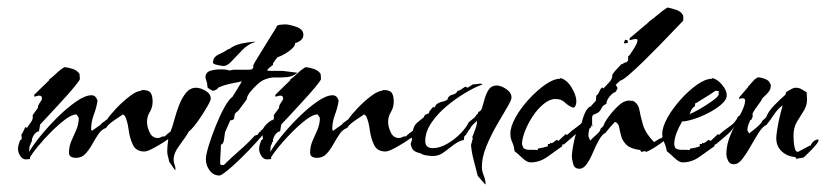

<svg xmlns="http://www.w3.org/2000/svg" viewBox="-20 -426 2203 512"><path d="M51 -1Q41 0 34.5 -9.5Q28 -19 28 -29Q28 -35 30 -41.5Q32 -48 34 -53Q36 -52 36.5 -53.5Q37 -55 38 -56L37 -67Q39 -69 42.5 -76.5Q46 -84 47 -86V-87H48L52 -85Q57 -93 63 -101Q69 -109 67 -119L81 -138V-139Q81 -145 86.5 -152.5Q92 -160 92 -163Q92 -171 85 -171Q82 -171 78.5 -170Q75 -169 72 -168L71 -173L111 -212V-214Q122 -222 131 -231Q140 -240 152 -247Q163 -246 174.5 -242Q186 -238 192 -229L193 -216V-215Q192 -211 178 -194Q164 -177 145 -156.5Q126 -136 109.5 -118Q93 -100 87 -94L84 -76Q76 -75 70 -65.5Q64 -56 65 -48Q62 -47 62 -43.5Q62 -40 60 -40Q59 -36 58.5 -33Q58 -30 58 -26V-21Q66 -36 86 -61Q106 -86 131.5 -111.5Q157 -137 182 -154.5Q207 -172 224 -172Q236 -172 240 -157Q237 -138 230 -119.5Q223 -101 223 -81L225 -77L249 -94L251 -97L266 -108Q273 -119 290 -137Q307 -155 326 -169.5Q345 -184 357 -184Q356 -186 360 -186Q377 -186 382 -178Q387 -170 387 -155Q387 -140 379.5 -127.5Q372 -115 372 -101Q372 -88 379 -73Q386 -58 401 -58Q406 -58 410 -60.5Q414 -63 419 -62Q427 -70 436.5 -76.5Q446 -83 456 -89L462 -85Q459 -79 446.5 -68.5Q434 -58 417.5 -47.5Q401 -37 386.5 -29.5Q372 -22 365 -22Q343 -22 334.5 -39.5Q326 -57 323 -80Q320 -103 313 -117L308 -121Q300 -116 283.5 -104.5Q267 -93 263 -85Q251 -81 242.5 -68.5Q234 -56 226 -41.5Q218 -27 208 -16Q198 -5 182 -5Q175 -5 169.5 -8Q164 -11 164 -19Q164 -36 170.5 -50.5Q177 -65 183.5 -80Q190 -95 190 -112L184 -121Q172 -121 154 -107.5Q136 -94 116.5 -74.5Q97 -55 81.5 -36Q66 -17 60 -7V-2Z M576 -250Q573 -250 560.5 -252.5Q548 -255 548 -259Q548 -274 563.5 -281Q579 -288 589 -295H591Q605 -306 624.5 -310Q644 -314 661 -315L660 -314Q641 -308 626 -292.5Q611 -277 598.5 -263.5Q586 -250 576 -250ZM447 28 431 5Q430 -2 428 -8.5Q426 -15 426 -22Q426 -31 427 -40Q428 -49 429 -58L436 -75L435 -76Q440 -88 445 -107Q450 -126 457.5 -145.5Q465 -165 476 -178.5Q487 -192 503 -192Q514 -192 528 -184Q542 -176 542 -163Q542 -158 534.5 -145Q527 -132 517 -116.5Q507 -101 497.5 -89.5Q488 -78 484 -76Q475 -60 459 -39Q443 -18 443 0Q443 7 445.5 13Q448 19 448 26Z M565 42Q549 42 539 28.5Q529 15 529 -1Q529 -13 536.5 -37.5Q544 -62 555 -89.5Q566 -117 578 -139Q590 -161 600 -168Q614 -190 625 -209Q609 -206 593 -202.5Q577 -199 563 -193Q556 -184 547 -184Q544 -186 540 -188Q536 -190 533 -193L534 -195H533V-197Q533 -202 531.5 -206.5Q530 -211 529 -215Q528 -216 528 -220Q528 -233 540.5 -237Q553 -241 566 -241Q585 -241 592 -238L602 -240H627Q634 -240 640 -240Q646 -240 652 -241L656 -247L655 -251Q658 -258 668 -274Q678 -290 689 -308Q700 -326 708.5 -339.5Q717 -353 717 -353Q717 -359 727 -360Q737 -361 740 -361Q751 -361 770 -354.5Q789 -348 789 -333Q789 -324 782 -318.5Q775 -313 767 -311V-310Q767 -304 758.5 -296Q750 -288 739 -282Q728 -276 722 -274Q719 -273 714.5 -266.5Q710 -260 708 -257V-253Q704 -250 699.5 -246.5Q695 -243 692 -238Q697 -237 702 -237Q707 -237 712 -237Q720 -237 727.5 -237Q735 -237 742 -236L773 -232Q761 -222 746 -220.5Q731 -219 715.5 -219.5Q700 -220 686 -214Q679 -212 667.5 -202Q656 -192 647 -180.5Q638 -169 638 -161L615 -130Q605 -125 605 -115Q605 -105 594 -105L580 -73Q579 -67 577.5 -54.5Q576 -42 569 -40Q569 -27 568 -14.5Q567 -2 567 10L569 14H577Q597 -6 618.5 -24.5Q640 -43 659 -64L664 -66H666L672 -74L676 -76L675 -77L681 -82Q689 -97 707 -107L708 -105Q708 -100 695 -83.5Q682 -67 662.5 -45.5Q643 -24 622.5 -4Q602 16 586 29Q570 42 565 42Z M694 -1Q684 0 677.5 -9.5Q671 -19 671 -29Q671 -35 673 -41.5Q675 -48 677 -53Q679 -52 679.5 -53.5Q680 -55 681 -56L680 -67Q682 -69 685.5 -76.5Q689 -84 690 -86V-87H691L695 -85Q700 -93 706 -101Q712 -109 710 -119L724 -138V-139Q724 -145 729.5 -152.5Q735 -160 735 -163Q735 -171 728 -171Q725 -171 721.5 -170Q718 -169 715 -168L714 -173L754 -212V-214Q765 -222 774 -231Q783 -240 795 -247Q806 -246 817.5 -242Q829 -238 835 -229L836 -216V-215Q835 -211 821 -194Q807 -177 788 -156.5Q769 -136 752.5 -118Q736 -100 730 -94L727 -76Q719 -75 713 -65.5Q707 -56 708 -48Q705 -47 705 -43.5Q705 -40 703 -40Q702 -36 701.5 -33Q701 -30 701 -26V-21Q709 -36 729 -61Q749 -86 774.5 -111.5Q800 -137 825 -154.5Q850 -172 867 -172Q879 -172 883 -157Q880 -138 873 -119.5Q866 -101 866 -81L868 -77L892 -94L894 -97L909 -108Q916 -119 933 -137Q950 -155 969 -169.5Q988 -184 1000 -184Q999 -186 1003 -186Q1020 -186 1025 -178Q1030 -170 1030 -155Q1030 -140 1022.5 -127.5Q1015 -115 1015 -101Q1015 -88 1022 -73Q1029 -58 1044 -58Q1049 -58 1053 -60.5Q1057 -63 1062 -62Q1070 -70 1079.5 -76.5Q1089 -83 1099 -89L1105 -85Q1102 -79 1089.5 -68.5Q1077 -58 1060.5 -47.5Q1044 -37 1029.5 -29.5Q1015 -22 1008 -22Q986 -22 977.5 -39.5Q969 -57 966 -80Q963 -103 956 -117L951 -121Q943 -116 926.5 -104.5Q910 -93 906 -85Q894 -81 885.5 -68.5Q877 -56 869 -41.5Q861 -27 851 -16Q841 -5 825 -5Q818 -5 812.5 -8Q807 -11 807 -19Q807 -36 813.5 -50.5Q820 -65 826.5 -80Q833 -95 833 -112L827 -121Q815 -121 797 -107.5Q779 -94 759.5 -74.5Q740 -55 724.5 -36Q709 -17 703 -7V-2Z M1274 66 1254 43Q1249 23 1243.5 2.5Q1238 -18 1236 -39L1241 -58L1239 -59Q1243 -70 1247.5 -81.5Q1252 -93 1252 -104Q1247 -99 1241.5 -94Q1236 -89 1233 -82Q1229 -78 1226 -72Q1223 -66 1218 -62L1217 -53Q1203 -50 1189.5 -39.5Q1176 -29 1163 -19.5Q1150 -10 1135 -10Q1128 -10 1117.5 -11.5Q1107 -13 1102 -17Q1089 -20 1083.5 -24.5Q1078 -29 1075 -42L1079 -55L1076 -63Q1081 -79 1083.5 -86Q1086 -93 1091.5 -98Q1097 -103 1110 -113Q1111 -118 1115.5 -120.5Q1120 -123 1124 -124L1125 -129L1135 -141L1138 -139L1144 -148Q1151 -153 1158.5 -154.5Q1166 -156 1173 -160Q1175 -171 1186.5 -173.5Q1198 -176 1200 -184H1204L1221 -195L1227 -192L1241 -201Q1247 -201 1252.5 -202Q1258 -203 1263 -203L1267 -201Q1247 -194 1221 -178.5Q1195 -163 1170.5 -142.5Q1146 -122 1130 -98Q1114 -74 1114 -50Q1114 -31 1134 -31Q1152 -31 1171.5 -42Q1191 -53 1207 -69Q1223 -85 1230 -100L1247 -114Q1249 -119 1252 -121Q1255 -123 1256 -128Q1263 -129 1266 -140Q1269 -151 1273 -164.5Q1277 -178 1284 -188Q1291 -198 1305 -198Q1316 -198 1330 -188.5Q1344 -179 1344 -166Q1344 -159 1332 -139Q1320 -119 1304.5 -92Q1289 -65 1277 -36Q1265 -7 1265 19Q1265 30 1269.5 41Q1274 52 1275 63Z M1395 7Q1385 7 1372.5 -5Q1360 -17 1352 -23Q1351 -36 1346 -46.5Q1341 -57 1341 -70Q1341 -88 1354.5 -112.5Q1368 -137 1389.5 -160.5Q1411 -184 1433.5 -200Q1456 -216 1474 -216V-218Q1491 -214 1504 -193Q1517 -172 1517 -155Q1517 -151 1515 -145Q1513 -139 1508 -139Q1495 -144 1486 -153Q1477 -162 1461 -162Q1446 -162 1430 -149Q1414 -136 1401 -116.5Q1388 -97 1380 -76.5Q1372 -56 1372 -42Q1372 -41 1373.5 -37Q1375 -33 1376 -31Q1383 -26 1393.5 -26.5Q1404 -27 1412 -26L1413 -25L1415 -30Q1429 -32 1441 -36V-42H1447L1446 -45L1451 -44Q1456 -46 1458.5 -48.5Q1461 -51 1465 -53L1470 -50V-51L1488 -68H1489L1493 -66V-67Q1506 -79 1520.5 -89Q1535 -99 1542 -115L1555 -123L1556 -121Q1556 -114 1551 -108Q1546 -102 1540 -100Q1530 -81 1515 -68Q1500 -55 1484 -41H1480L1479 -36Q1461 -23 1440 -8Q1419 7 1395 7ZM1567 -124 1559 -126V-132L1568 -135L1569 -132Z M1525 24Q1512 24 1508.5 11.5Q1505 -1 1505 -11Q1505 -18 1508.5 -38Q1512 -58 1518 -76.5Q1524 -95 1531 -95Q1532 -106 1539 -123Q1546 -140 1557 -143V-144Q1559 -147 1562 -150Q1565 -153 1568 -156L1569 -158V-157L1570 -171Q1575 -174 1578 -181.5Q1581 -189 1586 -193L1589 -190Q1596 -198 1604.5 -206.5Q1613 -215 1613 -227Q1618 -235 1624.5 -241.5Q1631 -248 1637 -255H1640Q1645 -260 1651 -260L1655 -265V-276L1659 -279Q1664 -286 1672 -299Q1680 -312 1680 -319Q1680 -322 1675 -322Q1671 -322 1666 -320.5Q1661 -319 1659 -319V-324L1710 -367V-368Q1723 -377 1735 -387.5Q1747 -398 1760 -406Q1771 -404 1784 -399.5Q1797 -395 1802 -384V-371Q1795 -364 1778 -346Q1761 -328 1739 -305.5Q1717 -283 1695 -261.5Q1673 -240 1656.5 -226Q1640 -212 1634 -211L1622 -200L1627 -191L1622 -181Q1614 -179 1605.5 -168.5Q1597 -158 1597 -149Q1588 -145 1585.5 -140Q1583 -135 1579.5 -130Q1576 -125 1562 -120L1559 -115V-93L1563 -90L1558 -92L1554 -84H1552Q1549 -74 1549 -63L1554 -51Q1558 -56 1570 -66.5Q1582 -77 1581 -82L1589 -90Q1592 -100 1603.5 -115.5Q1615 -131 1629 -144Q1643 -157 1653 -157V-158L1668 -157Q1682 -150 1685 -133Q1688 -116 1694.5 -93.5Q1701 -71 1724 -47L1740 -57H1743Q1747 -62 1755.5 -66Q1764 -70 1770 -73L1771 -72Q1771 -67 1756.5 -55Q1742 -43 1726 -33Q1710 -23 1703 -21L1700 -23L1690 -21L1687 -26Q1662 -29 1651 -39.5Q1640 -50 1636.5 -63Q1633 -76 1631 -87Q1629 -98 1620 -101Q1613 -94 1607 -87Q1601 -80 1595 -72Q1586 -68 1577.5 -53Q1569 -38 1561.5 -20Q1554 -2 1545 11Q1536 24 1525 24ZM1645 -310 1644 -313 1647 -320 1653 -319 1655 -312Z M1800 7Q1791 7 1778.5 -5Q1766 -17 1758 -23Q1756 -36 1751 -46.5Q1746 -57 1746 -69Q1746 -87 1759.5 -111.5Q1773 -136 1794.5 -160Q1816 -184 1838.5 -200Q1861 -216 1879 -216V-218Q1893 -215 1905.5 -200Q1918 -185 1918 -172Q1918 -160 1903.5 -147.5Q1889 -135 1868.5 -124.5Q1848 -114 1828.5 -108Q1809 -102 1798 -102V-100Q1791 -89 1784.5 -72.5Q1778 -56 1778 -42Q1778 -37 1781 -31Q1788 -26 1799 -26.5Q1810 -27 1817 -26L1818 -25L1821 -30Q1834 -31 1846 -36V-42H1852V-45L1856 -44Q1861 -46 1863.5 -48.5Q1866 -51 1870 -53L1876 -50V-51L1894 -68H1895L1898 -66V-67Q1911 -79 1926 -89Q1941 -99 1948 -115L1959 -123L1961 -121Q1961 -114 1956 -108Q1951 -102 1944 -100Q1936 -81 1920.5 -68Q1905 -55 1889 -41H1886L1885 -36Q1866 -23 1845.5 -8Q1825 7 1800 7ZM1819 -121H1821V-123Q1828 -125 1845.5 -135Q1863 -145 1879 -156.5Q1895 -168 1896 -173H1897L1896 -178L1897 -183Q1896 -183 1893 -183.5Q1890 -184 1888 -184Q1875 -175 1862 -167Q1849 -159 1836 -151H1834L1833 -143Q1827 -139 1824 -133.5Q1821 -128 1819 -121ZM1971 -124 1965 -126 1964 -132 1974 -135 1975 -132Z M1937 12Q1926 12 1921.5 2.5Q1917 -7 1917 -16Q1917 -42 1929.5 -70Q1942 -98 1954.5 -121.5Q1967 -145 1967 -158Q1967 -164 1960 -164Q1957 -164 1951 -162V-166L1975 -194V-195Q1980 -200 1984 -205Q1988 -210 1992 -214L2001 -220Q2012 -219 2022.5 -214.5Q2033 -210 2036 -197L2035 -196Q2036 -188 2028 -179Q2020 -170 2014 -165Q2008 -154 2000.5 -144.5Q1993 -135 1987 -124V-114L1983 -106H1981Q1978 -100 1975.5 -93Q1973 -86 1973 -78L1978 -70Q1981 -73 1989.5 -79.5Q1998 -86 2005 -93Q2012 -100 2012 -103L2023 -113Q2028 -128 2045 -145.5Q2062 -163 2074 -173L2077 -181Q2083 -184 2089.5 -188Q2096 -192 2103 -192Q2111 -192 2117.5 -188Q2124 -184 2131 -180Q2131 -176 2131.5 -170.5Q2132 -165 2132 -160Q2132 -144 2123 -130Q2114 -116 2105 -101Q2096 -86 2096 -64Q2096 -61 2096.5 -50.5Q2097 -40 2099.5 -30.5Q2102 -21 2108 -21L2140 -38H2142Q2144 -44 2149.5 -49Q2155 -54 2162 -54L2163 -53Q2163 -48 2154.5 -38Q2146 -28 2136.5 -19Q2127 -10 2123 -6Q2119 -5 2114 -4.5Q2109 -4 2104 -2L2101 -7Q2079 -9 2064.5 -22.5Q2050 -36 2050 -58Q2050 -65 2053 -83.5Q2056 -102 2060.5 -120Q2065 -138 2067 -145Q2055 -137 2044 -120.5Q2033 -104 2024 -93Q2014 -89 2003.5 -72.5Q1993 -56 1982 -36.5Q1971 -17 1960 -2.5Q1949 12 1937 12Z"/></svg>

Font: Kolker Brush
Style: Regular
Weight: 400
Designer: Robert E. Leuschke
Foundry: Robert E. Leuschke
Version: Version 1.010; ttfautohint (v1.8.3)